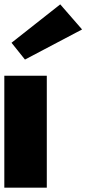

<svg xmlns="http://www.w3.org/2000/svg" viewBox="-46 -860 396 880"><path d="M6.8 -664 68.4 -587 330.2 -725 230.1 -840ZM-26.2 -513H168.5V0H-26.2Z"/></svg>

Font: Hussar
Style: BdWide
Weight: 700
Foundry: Cannot Into Space Fonts
Version: Version 2.00